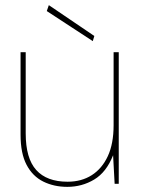

<svg xmlns="http://www.w3.org/2000/svg" viewBox="-20 -715 553 747"><path d="M242 12Q190 12 148.5 -8.5Q107 -29 83.5 -73.5Q60 -118 60 -191V-512H80V-196Q80 -99 121 -53.5Q162 -8 243 -8Q297 -8 337 -33.5Q377 -59 399.5 -107.5Q422 -156 422 -228V-512H442V0H426L420 -111Q394 -45 346.5 -16.5Q299 12 242 12ZM341 -555 162 -672 170 -695 347 -575Z"/></svg>

Font: DM Sans 12pt Thin
Style: Regular
Weight: 250
Version: Version 4.004;gftools[0.9.30]